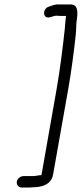

<svg xmlns="http://www.w3.org/2000/svg" viewBox="-20 -739 365 857"><path d="M125 97C171 97 209 83 217 40L285 -344C298 -416 311 -517 318 -583C321 -608 319 -634 324 -660C325 -668 326 -678 325 -689C322 -710 314 -719 296 -719H246C227 -721 215 -715 197 -709C175 -702 170 -671 186 -663C201 -656 214 -669 234 -669C239 -668 245 -668 252 -668H275C272 -652 271 -626 269 -608C261 -535 248 -428 233 -343L165 43H159L145 45C139 46 135 46 131 47H85C72 47 57 58 55 72C53 86 63 98 76 98H104C113 98 120 98 125 97Z"/></svg>

Font: Blanket
Style: LightObl
Weight: 300
Foundry: Cannot Into Space Fonts
Version: Version 0.9